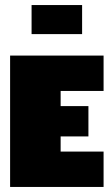

<svg xmlns="http://www.w3.org/2000/svg" viewBox="-20 -740 440 760"><path d="M105 -605H305V-720H105ZM20 -520V0H390V-140H220V-200H330V-320H220V-380H390V-520Z"/></svg>

Font: MikodacsPCS
Style: Regular
Weight: 900
Designer: gluk (gluksza@wp.pl)
Foundry: gluk (gluksza@wp.pl)
Version: Version 0.27